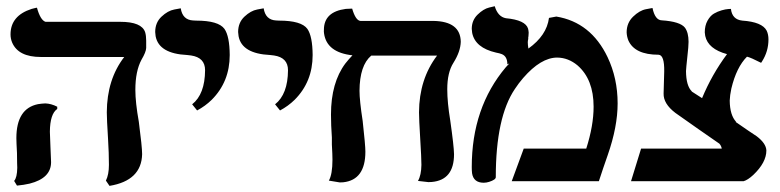

<svg xmlns="http://www.w3.org/2000/svg" viewBox="-20 -589 2535 624"><path d="M142.1 -161.1Q142.1 -149.9 144 -110.8Q146 -71.3 146 -62Q146 -9.8 76.2 7.8Q57.1 12.2 35.2 14.2L25.9 -1Q35.6 -11.7 36.1 -43.9Q36.1 -47.4 35.6 -59.1Q35.2 -80.6 35.2 -91.8Q33.2 -127.4 33.2 -140.1Q33.2 -236.3 103.5 -250.5Q115.2 -252.4 127 -252.9Q146 -252.4 166 -242.2V-234.9Q142.6 -218.8 142.1 -161.1ZM419.9 -296.9Q419.9 -256.3 431.2 -192.9Q441.9 -111.3 441.9 -87.9Q439.9 -2 335.9 15.1L324.2 -2Q334 -21.5 334 -53.2Q334 -90.8 331.1 -138.2Q327.1 -202.1 327.1 -224.1Q327.6 -331.1 383.8 -403.8H112.8Q39.6 -403.8 19.5 -450.7Q14.2 -463.4 14.2 -477.1Q14.2 -538.1 83 -560.1Q100.1 -564.5 100.1 -564Q111.3 -523.4 127.9 -518.1H371.1Q440.4 -518.1 451.7 -484.4Q455.1 -473.1 455.1 -457V-433.1Q454.6 -419.9 439.9 -395Q419.9 -357.9 419.9 -296.9Z M620.6 -230 604.5 -250Q646 -282.7 646.5 -360.8Q646.5 -401.9 601.1 -408.7Q594.7 -409.7 588.4 -410.2Q496.6 -414.6 485.8 -471.2Q484.9 -478.5 484.4 -484.9Q484.4 -515.6 504.9 -534.9Q525.4 -554.2 546.4 -558.1L567.4 -562Q573.2 -524.4 607.4 -522.5Q611.8 -522.5 617.7 -522Q689.9 -522 709.5 -495.1Q726.1 -471.2 726.6 -410.2Q726.6 -323.2 668 -264.6Q647 -244.1 620.6 -230Z M890.1 -230 874 -250Q915.5 -282.7 916 -360.8Q916 -401.9 870.6 -408.7Q864.3 -409.7 857.9 -410.2Q766.1 -414.6 755.4 -471.2Q754.4 -478.5 753.9 -484.9Q753.9 -515.6 774.4 -534.9Q794.9 -554.2 815.9 -558.1L836.9 -562Q842.8 -524.4 877 -522.5Q881.3 -522.5 887.2 -522Q959.5 -522 979 -495.1Q995.6 -471.2 996.1 -410.2Q996.1 -323.2 937.5 -264.6Q916.5 -244.1 890.1 -230Z M1433.6 -298.8Q1433.6 -256.3 1443.4 -196.8Q1455.1 -114.7 1455.6 -87.9Q1455.6 -3.9 1383.3 2.4Q1377.4 2.9 1372.6 2.9L1338.4 -1Q1349.1 -19.5 1349.6 -53.2Q1349.6 -75.2 1345.7 -138.2Q1341.8 -202.1 1341.8 -224.1Q1342.3 -331.5 1400.4 -408.2H1186.5Q1148.9 -376.5 1148.4 -293.9Q1148.4 -262.7 1158.7 -195.8Q1167.5 -116.7 1167.5 -96.2Q1167.5 -4.4 1095.7 3.4Q1089.8 3.9 1084.5 3.9L1048.8 -2Q1060.5 -22.5 1060.5 -69.8Q1060.5 -85.9 1058.6 -119.1V-142.1Q1055.7 -181.6 1055.7 -216.8Q1055.7 -320.3 1102.5 -382.8Q1113.3 -396.5 1125.5 -409.2Q1042 -418.5 1033.2 -480Q1032.2 -486.3 1032.7 -492.2Q1032.7 -550.8 1104 -560.1Q1104 -560.1 1124.5 -561Q1135.7 -522.5 1151.4 -521H1388.7Q1476.6 -519.5 1477.5 -453.1Q1476.6 -421.4 1453.6 -384.8Q1433.6 -353.5 1433.6 -298.8Z M1764.2 -530.8 1788.1 -535.2Q1900.4 -516.6 1954.6 -403.3Q1987.3 -334.5 1987.3 -252.9Q1987.3 -177.2 1955.1 -85Q1950.7 -71.3 1940.4 -42.5Q1930.2 -13.2 1926.3 0H1643.1L1682.1 -106H1885.3Q1909.2 -180.7 1909.2 -242.2Q1909.2 -331.1 1856.9 -376.5Q1827.1 -401.4 1791 -401.9Q1737.8 -401.9 1680.2 -335.4Q1665.5 -318.4 1653.3 -299.8Q1591.3 -208 1591.3 -13.2Q1591.3 -4.9 1569.8 2Q1560.5 4.9 1552.2 4.9Q1519 4.9 1514.2 -25.9Q1513.2 -34.7 1513.2 -45.9Q1513.2 -239.3 1624 -370.6Q1629.9 -377.4 1635.3 -382.8L1628.9 -379.9Q1628.9 -405.8 1610.8 -413.1Q1603.5 -416 1592.3 -418Q1524.4 -433.6 1514.6 -481.9Q1513.7 -488.8 1513.2 -495.1Q1513.2 -522.9 1532.2 -541.5Q1551.3 -560.1 1569.8 -564.5L1587.9 -568.8Q1598.1 -534.7 1624 -529.8Q1688 -523.9 1696.3 -495.6Q1697.8 -489.3 1698.2 -482.9Q1697.8 -469.7 1696.3 -463.9L1697.3 -464.8Q1695.3 -456.5 1695.3 -452.1Q1695.3 -442.9 1697.3 -431.2Q1756.8 -473.6 1764.2 -530.8Z M2261.7 -270Q2293.5 -346.7 2342.8 -413.1Q2281.2 -429.7 2272 -472.2Q2271 -478.5 2270.5 -483.9Q2270.5 -505.9 2279.5 -522Q2288.6 -538.1 2300.5 -544.9Q2312.5 -551.8 2325.2 -555.4Q2337.9 -559.1 2346.7 -559.6L2355.5 -560.1Q2359.4 -525.4 2392.6 -522Q2457 -517.6 2471.7 -489.3Q2477.5 -477.1 2477.5 -460.9Q2477.5 -421.9 2456.5 -389.2Q2454.6 -386.7 2453.6 -384.8Q2420.4 -401.9 2407.7 -404.8Q2373.5 -370.6 2356.9 -301.3Q2352.1 -278.8 2351.6 -262.2Q2352.1 -214.4 2372.6 -192.9H2370.6Q2417 -160.6 2439.5 -146Q2469.7 -123 2470.7 -100.1Q2470.7 -61 2428.2 -20.5Q2410.2 -3.9 2396.5 0H2030.8L2063.5 -106H2325.7Q2324.2 -115.2 2317.9 -122.1Q2254.9 -165.5 2174.8 -222.2Q2135.7 -252 2136.7 -285.2Q2136.7 -297.4 2137.7 -320.8Q2138.7 -345.2 2138.7 -356.9Q2139.6 -409.7 2120.6 -411.1Q2042.5 -411.1 2022 -458Q2017.1 -470.7 2016.6 -483.9Q2016.6 -514.6 2037.6 -534.9Q2058.6 -555.2 2079.6 -559.1L2100.6 -563Q2108.9 -523.4 2130.9 -522.9Q2190.4 -519 2206.1 -499Q2217.8 -482.9 2217.8 -453.1Q2217.8 -438 2213.9 -404.8Q2210 -368.7 2209.5 -357.9Q2210 -309.6 2228.5 -292H2227.5Z"/></svg>

Font: Linux Libertine O
Style: Semibold
Weight: 700
Designer: Philipp H. Poll
Foundry: Philipp H. Poll
Version: Version 5.0.0